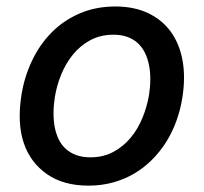

<svg xmlns="http://www.w3.org/2000/svg" viewBox="-20 -573 642 604"><path d="M47.6 -274.9Q56.8 -332 81 -382.6Q105.1 -433.2 142.6 -471.1Q180 -508.9 230.6 -530.7Q281.2 -552.6 343 -552.6Q401.3 -552.6 445.3 -532Q489.3 -511.4 516.9 -473.7Q544.4 -436.1 554.2 -383.2Q563.9 -330.3 553.6 -265.6Q547.6 -227.6 534.8 -192.3Q522 -157 502.7 -126.2Q483.3 -95.5 458.1 -70.3Q432.9 -45.1 402.2 -27Q371.4 -8.9 335.2 1.1Q299 11 258.2 11Q180 11 128.2 -24.9Q74.9 -61.8 54.3 -124.5Q33.7 -187.1 47.6 -274.9ZM152.3 -172.2Q156.6 -150.9 165.3 -133.5Q174 -116.1 187.9 -103.9Q201.7 -91.6 220.7 -84.9Q239.7 -78.1 264.2 -78.1Q305 -78.1 336.6 -95.2Q368.3 -112.2 391.2 -139.9Q414.1 -167.6 428.4 -202.9Q442.8 -238.3 448.9 -274.9Q457 -328.1 448.5 -369.3Q444.2 -390.6 435.4 -408Q426.5 -425.4 412.8 -437.9Q399.1 -450.3 380.3 -457Q361.5 -463.8 337 -463.8Q296.2 -463.8 264.4 -446.7Q232.6 -429.7 209.7 -401.6Q186.8 -373.6 172.4 -338.2Q158 -302.9 152.3 -266Q144.5 -214.8 152.3 -172.2Z"/></svg>

Font: Inter P Medium
Style: Italic
Weight: 500
Italic angle: 9.39999°
Designer: Rasmus Andersson
Foundry: rsms
Version: Version 3.018;git-588b23468